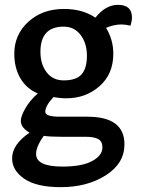

<svg xmlns="http://www.w3.org/2000/svg" viewBox="-20 -523 582 793"><path d="M254 -117Q228 -117 201 -122Q167 -86 167 -61Q167 -41 227 -41H341Q494 -41 494 73Q494 152 417 201Q340 250 231 250Q131 250 80.5 215.5Q30 181 30 131Q30 74 102 25Q66 4 66 -24Q66 -43 85 -76Q104 -109 136 -137Q89 -157 64 -200Q39 -243 39 -301Q39 -380 97 -433Q155 -486 244 -486Q322 -486 374 -450Q416 -503 467 -503Q525 -503 525 -451Q525 -436 519 -417Q497 -422 482 -422Q451 -422 418 -408Q448 -359 448 -301Q448 -217 391 -167Q334 -117 254 -117ZM339 -293Q339 -344 313 -378.5Q287 -413 243 -413Q147 -413 147 -309Q147 -258 172.5 -224.5Q198 -191 243 -191Q295 -191 317 -216Q339 -241 339 -293ZM335 42H237Q185 42 161 38Q129 82 129 113Q129 165 238 165Q319 165 361 142Q403 119 403 86Q403 61 386 51.5Q369 42 335 42Z"/></svg>

Font: Overlock
Style: Bold
Weight: 700
Designer: Dario Muhafara
Foundry: Dario Manuel Muhafara
Version: Version 1.001